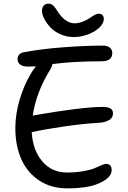

<svg xmlns="http://www.w3.org/2000/svg" viewBox="-20 -995 700 1052"><path d="M383.8 -792Q344.7 -792 310.3 -807.6Q275.9 -823.2 254.9 -846.2Q233.9 -869.1 221.9 -893.1Q210 -917 210 -936Q210 -953.6 219.5 -964.4Q229 -975.1 246.1 -975.1Q250 -975.1 253.7 -974.4Q257.3 -973.6 260.7 -971.7Q264.2 -969.7 266.6 -968.5Q269 -967.3 272.5 -963.6Q275.9 -960 277.6 -958.3Q279.3 -956.5 282.5 -951.9Q285.6 -947.3 286.9 -945.8Q288.1 -944.3 291.5 -938.7Q294.9 -933.1 295.9 -932.1Q338.4 -867.2 389.2 -867.2Q421.9 -867.2 461.9 -890.1Q468.3 -894 478.3 -900.6Q488.3 -907.2 493.9 -910.6Q499.5 -914.1 507.1 -917Q514.6 -919.9 521 -919.9Q534.7 -919.9 541.7 -911.9Q548.8 -903.8 548.8 -891.1Q548.8 -867.2 524.7 -844Q500.5 -820.8 461.9 -806.4Q423.3 -792 383.8 -792ZM160.2 -272Q158.2 -271 153.8 -271Q159.7 -171.4 211.9 -110.6Q264.2 -49.8 346.2 -49.8Q396 -49.8 437 -57.1Q478 -64.5 498.5 -73.5Q519 -82.5 536.1 -89.8Q553.2 -97.2 561 -97.2Q591.8 -97.2 591.8 -63Q591.8 -23.4 528.8 6.8Q465.8 37.1 349.1 37.1Q259.8 37.1 194.3 -6.3Q128.9 -49.8 96.4 -123.8Q64 -197.8 64 -293Q64 -368.7 87.2 -447.5Q110.4 -526.4 147 -587.9Q158.7 -608.9 176.8 -631.8Q148.4 -629.9 134.8 -629.9Q106.4 -629.9 91.3 -640.9Q76.2 -651.9 76.2 -669.9Q76.2 -700.2 106.9 -708Q199.7 -726.1 322 -735.6Q444.3 -745.1 543.9 -745.1Q568.4 -745.1 581.8 -733.9Q595.2 -722.7 595.2 -705.1Q595.2 -659.2 537.1 -659.2Q383.3 -659.2 267.1 -644Q265.6 -632.8 257.8 -618.2Q178.2 -491.2 159.2 -360.8Q162.1 -361.8 169.9 -363.8Q426.8 -408.2 540 -409.2Q571.8 -409.2 585.4 -400.6Q599.1 -392.1 599.1 -374Q599.1 -348.6 575.9 -335.9Q552.7 -323.2 516.1 -321.8Q429.2 -316.4 328.9 -301.8Q228.5 -287.1 160.2 -272Z"/></svg>

Font: Shantell Sans Irregular
Style: Regular
Weight: 400
Designer: Stephen Nixon, Anya Danilova, Shantell Martin
Foundry: Arrow Type
Version: Version 1.006;[9816181b4]